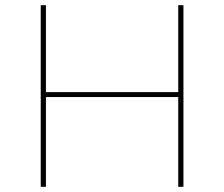

<svg xmlns="http://www.w3.org/2000/svg" viewBox="-20 -720 864 740"><path d="M687 -700V0H667V-700ZM137 0V-700H157V0ZM152 -346V-365H672V-346Z"/></svg>

Font: Montserrat
Style: Regular
Weight: 400
Designer: Julieta Ulanovsky
Foundry: Julieta Ulanovsky
Version: Version 8.000